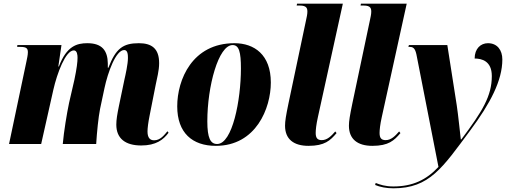

<svg xmlns="http://www.w3.org/2000/svg" viewBox="-20 -780 2750 1040"><path d="M745 8C825 8 865 -23 893 -61L887 -69C870 -49 849 -20 815 -20C793 -20 779 -33 779 -68C779 -86 783 -117 790 -152L823 -319C830 -356 842 -396 842 -438C842 -518 801 -546 732 -546C646 -546 607 -517 567 -413H564C564 -419 564 -428 564 -436C563 -505 534 -546 453 -546C397 -546 341 -531 299 -420H296L313 -536H74L73 -526H90C123 -526 131 -518 131 -497C131 -481 126 -462 123 -446L29 0H203L269 -294C289 -382 335 -507 380 -507C398 -507 400 -482 400 -467C400 -445 396 -410 383 -348L354 -222C342 -165 326 -68 320 0H501C505 -65 513 -145 522 -190L546 -303C564 -387 607 -509 653 -509C672 -509 673 -483 673 -466C673 -433 660 -375 654 -349L624 -205C615 -161 610 -132 610 -105C610 -29 660 8 745 8Z M1149 10C1367 10 1447 -194 1447 -333C1447 -484 1357 -546 1250 -546C1021 -546 940 -348 940 -204C940 -60 1022 10 1149 10ZM1156 0C1120 0 1103 -32 1103 -123C1103 -312 1163 -536 1240 -536C1275 -536 1285 -498 1285 -409C1285 -238 1239 0 1156 0Z M1651 10C1739 10 1769 -19 1803 -59L1796 -68C1775 -44 1753 -21 1723 -21C1700 -21 1690 -32 1690 -60C1690 -76 1693 -106 1702 -146L1837 -760H1589L1587 -750H1604C1642 -750 1645 -734 1645 -716C1645 -704 1641 -684 1637 -667L1542 -217C1529 -154 1524 -124 1524 -99C1524 -26 1571 10 1651 10Z M1997 10C2085 10 2115 -19 2149 -59L2142 -68C2121 -44 2099 -21 2069 -21C2046 -21 2036 -32 2036 -60C2036 -76 2039 -106 2048 -146L2183 -760H1935L1933 -750H1950C1988 -750 1991 -734 1991 -716C1991 -704 1987 -684 1983 -667L1888 -217C1875 -154 1870 -124 1870 -99C1870 -26 1917 10 1997 10Z M2111 240C2307 240 2377 128 2526 -72C2636 -220 2701 -344 2701 -458C2701 -508 2674 -546 2623 -546C2584 -546 2551 -517 2551 -463C2589 -463 2644 -450 2644 -368C2644 -260 2593 -177 2479 -25H2476C2472 -58 2462 -158 2454 -210L2403 -536H2195L2192 -526H2200C2222 -526 2231 -513 2238 -473L2355 124C2290 194 2215 230 2111 230C2066 230 2038 220 2015 211L2012 222C2038 233 2073 240 2111 240Z"/></svg>

Font: Noto Serif Display Condensed Black
Style: Italic
Weight: 900
Width: 3
Italic angle: -12°
Designer: Monotype Design Team
Foundry: Monotype Imaging Inc.
Version: Version 2.009